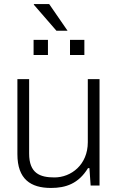

<svg xmlns="http://www.w3.org/2000/svg" viewBox="-20 -917 584 949"><path d="M314 -765 223 -897H148L147 -894L259 -765ZM146 -645H217V-720H146ZM326 -645H397V-720H326ZM232 12C305 12 368 -9 415 -86H422L428 0H472V-526H414V-214C414 -103 332 -40 249 -40C178 -40 124 -60 124 -158V-526H66V-155C66 -31 132 12 232 12Z"/></svg>

Font: Archivo ExtraLight
Style: Regular
Weight: 200
Designer: Hector Gatti
Foundry: Omnibus-Type
Version: Version 2.001